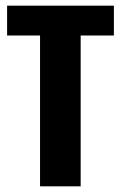

<svg xmlns="http://www.w3.org/2000/svg" viewBox="-20 -656 426 676"><path d="M381 -636V-531H264V0H121V-531H5V-636Z"/></svg>

Font: Teko SemiBold
Style: Regular
Weight: 600
Designer: Manushi Parikh, Jonny Pinhorn
Foundry: Indian Type Foundry
Version: Version 1.106;PS 1.0;hotconv 1.0.78;makeotf.lib2.5.61930; tt